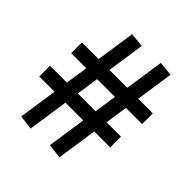

<svg xmlns="http://www.w3.org/2000/svg" viewBox="-195 -865 1008 1008"><g transform="rotate(45 309.0 -361.5)"><path d="M187.5 2.5 107.8 -8 214.2 -724.8 293.2 -716.8ZM401.2 2.5 320.8 -8 427.2 -724.8 507 -716.8ZM552.8 -223H26.2V-302.8H552.8ZM584.8 -428H58.2V-507.8H584.8Z"/></g></svg>

Font: Public Sans VF
Style: Regular
Weight: 400
Designer: Pablo Impallari, Rodrigo Fuenzalida (Modified by Dan O. Williams and USWDS)
Version: Version 1.003